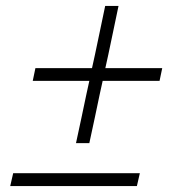

<svg xmlns="http://www.w3.org/2000/svg" viewBox="-20 -628 602 648"><path d="M236.5 -145Q246 -189 255 -231Q264 -273 271.5 -309.5L281.5 -355H90.5L99.5 -398H290.5L300.5 -443.5Q308 -480 317 -522Q326 -564 335 -608H380Q371 -564 362 -522Q353 -480 345.5 -443.5L335.5 -398H527.5L518.5 -355H326.5L316.5 -309.5Q309 -273 300 -231Q291 -189 281.5 -145ZM14.5 0 24.5 -43.5H452L442 0Z"/></svg>

Font: Heraclito ExtraLight
Style: Italic
Weight: 200
Italic angle: -12°
Designer: Kostas Bartsokas (font) & Cristiano Sobral (main changes)
Foundry: Kostas Bartsokas (font) & Cristiano Sobral (main changes)
Version: Version 1.00;July 8, 2020;FontCreator 13.0.0.2655 64-bit